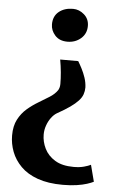

<svg xmlns="http://www.w3.org/2000/svg" viewBox="-61 -788 605 997"><g transform="rotate(5 242.0 -289.5)"><path d="M329 -479Q338 -464.5 349.2 -442.8Q360.5 -421 368.8 -396.2Q377 -371.5 378 -346Q378 -327 372 -309.8Q366 -292.5 350.5 -275.8Q335 -259 308.5 -240.2Q282 -221.5 241.5 -199Q226.5 -190 213.2 -172.2Q200 -154.5 191.8 -131.5Q183.5 -108.5 183.5 -83.5Q183.5 -46 201 -10.5Q218.5 25 255.8 47.8Q293 70.5 353 70.5Q384 70.5 406.8 64.2Q429.5 58 442 51.5L464.5 138Q452 144.5 430.2 151.5Q408.5 158.5 377.2 163.2Q346 168 305 168Q228 168 173.5 148.5Q119 129 85.5 95.2Q52 61.5 36.2 20Q20.5 -21.5 20.5 -65Q20.5 -114 38.2 -148Q56 -182 83.2 -205.5Q110.5 -229 140.8 -247Q171 -265 197.2 -281.5Q223.5 -298 238 -319Q241 -323 244 -332Q247 -341 247 -352.5Q247 -380.5 244 -413.2Q241 -446 235 -479ZM279 -747Q311 -747 337 -724.2Q363 -701.5 363 -665Q363 -624.5 334 -599.5Q305 -574.5 264 -574.5Q222.5 -574.5 199.5 -600Q176.5 -625.5 176.5 -657.5Q176.5 -700 205.2 -723.5Q234 -747 279 -747Z"/></g></svg>

Font: Merriweather 24pt SemiCondensed Black
Style: Regular
Weight: 900
Width: 4
Designer: Eben Sorkin
Foundry: Eben Sorkin
Version: Version 2.100